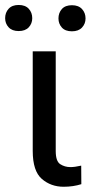

<svg xmlns="http://www.w3.org/2000/svg" viewBox="-34 -731 378 758"><path d="M95.2 -528.3H186V-134.8Q186 -94.2 203.9 -82.8Q221.7 -71.3 244.1 -71.3Q261.2 -71.3 286.6 -77.1L287.1 -3.9Q254.9 6.3 217.3 6.3Q167 6.3 131.1 -24.7Q95.2 -55.7 95.2 -135.3ZM-13.7 -659.2Q-13.7 -681.2 0 -696.3Q13.7 -711.4 39.6 -711.4Q65.9 -711.4 79.6 -696.3Q93.3 -681.2 93.3 -659.2Q93.3 -638.2 79.6 -623.3Q65.9 -608.4 39.6 -608.4Q13.7 -608.4 0 -623.3Q-13.7 -638.2 -13.7 -659.2ZM196.8 -658.2Q196.8 -680.2 210.2 -695.3Q223.6 -710.4 250 -710.4Q275.9 -710.4 289.8 -695.3Q303.7 -680.2 303.7 -658.2Q303.7 -637.2 289.8 -622.3Q275.9 -607.4 250 -607.4Q223.6 -607.4 210.2 -622.3Q196.8 -637.2 196.8 -658.2Z"/></svg>

Font: Roboto21382017
Style: Regular
Weight: 400
Designer: Christian Robertson
Foundry: Google
Version: Version 2.138; 2017